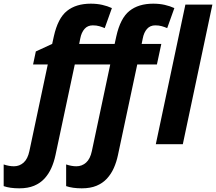

<svg xmlns="http://www.w3.org/2000/svg" viewBox="-127 -785 1176 1045"><path d="M-51 120Q-21 120 1.5 100Q24 80 33 37L133 -434H53L68 -505L157 -546L166 -587Q188 -686 237.5 -725.5Q287 -765 367 -765Q401 -765 429.5 -758.5Q458 -752 482 -741L443 -632Q429 -638 413.5 -642.5Q398 -647 378 -647Q350 -647 333 -627.5Q316 -608 310 -576L304 -546H497L506 -587Q528 -686 577.5 -725.5Q627 -765 707 -765Q741 -765 769.5 -758.5Q798 -752 822 -741L783 -632Q769 -638 753.5 -642.5Q738 -647 718 -647Q690 -647 673 -627.5Q656 -608 650 -576L644 -546H751L727 -434H620L515 59Q507 97 492.5 129.5Q478 162 455 187Q432 212 398.5 226Q365 240 318 240Q268 240 233 228V110Q262 120 289 120Q319 120 341.5 100Q364 80 373 37L473 -434H280L175 59Q167 97 152.5 129.5Q138 162 115 187Q92 212 58.5 226Q25 240 -22 240Q-73 240 -107 228V110Q-78 120 -51 120ZM721 0 882 -760H1029L868 0Z"/></svg>

Font: BC Sans
Style: Bold Italic
Weight: 700
Italic angle: -12°
Designer: Monotype Design Team
Province of B.C.
Foundry: Monotype Imaging Inc.
Version: Version 2.000;GOOG;noto-source:20170915:90ef993387c0